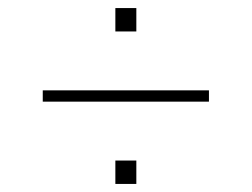

<svg xmlns="http://www.w3.org/2000/svg" viewBox="-20 -583 624 476"><path d="M266 -505V-563H318V-505ZM86 -331V-359H498V-331ZM266 -127V-185H318V-127Z"/></svg>

Font: Sora Thin
Style: Regular
Weight: 32
Designer: Jonathan Barnbrook, Julián Moncada
Foundry: Barnbrook Fonts
Version: Version 2.000